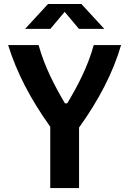

<svg xmlns="http://www.w3.org/2000/svg" viewBox="-20 -960 660 980"><path d="M383.5 0V-309C485 -450 557.5 -590.5 598 -730H458.5C428 -618.5 374 -517 323 -432.5H311.5C261.5 -517 207.5 -618.5 177 -730H21.5C65.5 -589 135.5 -454.5 236.5 -313V0ZM108 -812.5H237L310 -899.5L383 -812.5H512.5L395.5 -939.5H225Z"/></svg>

Font: Monaspace Argon
Style: Bold
Weight: 700
Designer: Riley Cran & the Lettermatic Team
Foundry: Lettermatic
Version: Version 1.000 (Monaspace Argon)